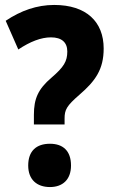

<svg xmlns="http://www.w3.org/2000/svg" viewBox="-20 -744 456 776"><path d="M117 -280V-241H241V-265C241 -300 249 -316 301 -361C366 -417 399 -464 399 -548C399 -656 329 -724 199 -724C129 -724 64 -701 3 -660L54 -544C102 -576 146 -593 186 -593C229 -593 252 -573 252 -536C252 -496 238 -473 188 -430C134 -384 117 -345 117 -280ZM94 -75C94 -18 129 12 182 12C233 12 267 -18 267 -75C267 -135 234 -163 182 -163C127 -163 94 -134 94 -75Z"/></svg>

Font: Noto Sans Georgian Condensed ExtraBold
Style: Regular
Weight: 800
Width: 3
Designer: Monotype Design Team, Akaki Razmadze
Foundry: Google LLC
Version: Version 2.005